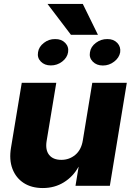

<svg xmlns="http://www.w3.org/2000/svg" viewBox="-20 -930 658 961"><path d="M394.5 -227.1 441.9 -515.6H614.7L529.8 0H357.9L373.5 -94.7H372.6Q346.2 -46.4 299.8 -17.6Q253.4 11.2 194.3 11.2Q137.7 11.2 98.6 -14.2Q59.6 -39.6 42.2 -85.2Q24.9 -130.9 35.2 -191.4L88.9 -515.6H261.7L213.4 -224.6Q206.1 -179.7 225.8 -154.8Q245.6 -129.9 287.1 -129.9Q326.7 -129.9 356.7 -154.8Q386.7 -179.7 394.5 -227.1ZM394.5 -910.2 470.2 -755.9H335L217.8 -910.2ZM430.2 -668Q434.1 -696.3 460 -715.6Q485.8 -734.9 517.1 -734.4Q548.3 -734.9 566.9 -715.3Q585.4 -695.8 581.5 -668Q576.7 -641.1 551.5 -621.6Q526.4 -602.1 495.1 -602.1Q463.4 -602.1 444.3 -621.6Q425.3 -641.1 430.2 -668ZM170.4 -668.5Q174.3 -695.8 199.5 -715.3Q224.6 -734.9 255.9 -734.4Q287.6 -734.9 306.4 -715.3Q325.2 -695.8 320.8 -668.5Q316.4 -641.1 291.3 -621.8Q266.1 -602.5 234.4 -602.5Q203.1 -602.5 184.3 -621.8Q165.5 -641.1 170.4 -668.5Z"/></svg>

Font: Inter Display Extra Bold
Style: Italic
Weight: 800
Italic angle: -9.39999°
Designer: Rasmus Andersson
Foundry: rsms
Version: Version 4.000;git-4fc901f